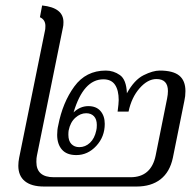

<svg xmlns="http://www.w3.org/2000/svg" viewBox="-20 -682 710 702"><path d="M47 -76Q47 -90 50 -105L144 -568Q146 -574 146 -587Q146 -610 126 -619L134 -662Q212 -654 212 -601Q212 -588 210 -581L115 -113Q113 -105 113 -90Q113 -34 177 -34H457Q495 -34 518 -54Q541 -74 549 -113L591 -322Q594 -337 594 -349Q594 -393 552 -393Q520 -393 490.5 -359.5Q461 -326 450 -274H410Q414 -304 414 -316Q414 -352 400.5 -372Q387 -392 358 -392Q285 -392 249 -271Q273 -294 303 -294Q332 -294 347.5 -276Q363 -258 363 -229Q363 -182 332 -148.5Q301 -115 259 -115Q224 -115 206.5 -135Q189 -155 189 -189Q189 -208 193 -224Q209 -307 251.5 -365.5Q294 -424 367 -424Q395 -424 418.5 -407.5Q442 -391 444 -341Q471 -390 505 -407Q539 -424 564 -424Q613 -424 635.5 -405.5Q658 -387 658 -349Q658 -330 654 -313L612 -105Q601 -53 567 -26.5Q533 0 479 0H141Q95 0 71 -19.5Q47 -39 47 -76ZM332 -205Q334 -212 334 -225Q334 -246 323.5 -257Q313 -268 295 -268Q274 -268 255.5 -251.5Q237 -235 231 -205Q230 -199 230 -189Q230 -167 241 -155.5Q252 -144 270 -144Q292 -144 309 -160Q326 -176 332 -205Z"/></svg>

Font: Trirong Light
Style: Italic
Weight: 300
Italic angle: -12°
Designer: Katatrad Team
Foundry: CadsonDemak
Version: Version 1.001